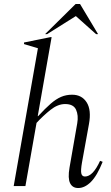

<svg xmlns="http://www.w3.org/2000/svg" viewBox="-20 -937 561 967"><path d="M108 0H49L171 -694L101 -715V-723L234 -750H240L170 -352H172Q208 -391 235 -414.5Q262 -438 287.5 -449Q313 -460 343 -460Q392 -460 416.5 -421.5Q441 -383 428 -312L393 -119Q386 -79 389.5 -63.5Q393 -48 408 -48Q448 -48 484 -127L497 -122Q469 -52 438 -21Q407 10 374 10Q345 10 333 -14.5Q321 -39 330 -92L369 -316Q376 -356 363 -384.5Q350 -413 308 -413Q271 -413 233.5 -383Q196 -353 164 -318ZM207 -765 361 -917H383L474 -765H464L362 -856L217 -765Z"/></svg>

Font: Spectral Light
Style: Italic
Weight: 300
Italic angle: -10°
Designer: Jean-Baptiste Levee
Foundry: Production Type
Version: Version 2.001